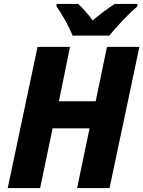

<svg xmlns="http://www.w3.org/2000/svg" viewBox="-20 -951 725 971"><path d="M19 0 170 -714H334L278 -439H464L521 -714H685L534 0H370L433 -302H246L183 0ZM347 -771H533Q559 -804 600.5 -847.5Q642 -891 675 -919V-931H560Q503 -894 449 -848Q435 -867 413.5 -891.5Q392 -916 376 -931H266V-919Q286 -890 310 -847.5Q334 -805 347 -771Z"/></svg>

Font: Noto Sans Display Extra
Style: Italic
Weight: 800
Italic angle: -12°
Designer: Monotype Design Team
Foundry: Monotype Imaging Inc.
Version: Version 1.900